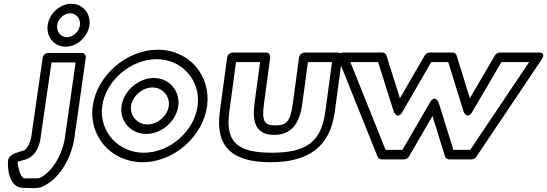

<svg xmlns="http://www.w3.org/2000/svg" viewBox="-20 -815 2884 1012"><path d="M281.2 -682C285.9 -716.7 318.4 -745 349.7 -745C381.1 -745 405.9 -716.7 401.2 -682C396.5 -647.3 364 -619 332.7 -619C301.3 -619 276.5 -647.3 281.2 -682ZM231.2 -682C222.9 -620.7 265.3 -569 325.9 -569C386.6 -569 442.9 -620.7 451.2 -682C459.5 -743.3 417.1 -795 356.5 -795C295.8 -795 239.5 -743.3 231.2 -682ZM378.5 -486 322.2 -90.1C311.3 -9.8 259.9 91 187.7 123.9C177.5 125.8 138.7 125 110.1 125C88.7 125 74.5 68.1 72.7 37.3C79.5 35.5 91.7 32.2 101.8 29.4C186.7 13 194.1 -89.9 194.1 -89.9L251.5 -486ZM432.1 -510.8C434 -524.8 424 -536 410.5 -536H233.5C221.4 -536 207.2 -525.5 205.1 -511.2L144.1 -89.3C143.1 -82.5 129 -24.9 98.3 -19.6C97.7 -19.5 96.4 -19.2 95.5 -19C46.1 -5 21 7.6 22 38.7C22 38.7 13.5 175 103.3 175C135.1 175 175.2 181 201.5 169.7C305 124 360 -0.1 372.2 -89.9Z M518.6 -256C536.3 -386.7 666.7 -503 805 -503C943 -503 1039.3 -387.1 1021.6 -256C1003.9 -125 876.5 -10 738.4 -10C600 -10 501 -125.4 518.6 -256ZM468.6 -256C447.1 -96.6 566 40 731.6 40C897.5 40 1050.1 -97 1071.6 -256C1093.1 -414.9 977.8 -553 811.8 -553C646 -553 490.2 -415.3 468.6 -256ZM620.6 -256C609.9 -176.6 669.1 -109 750.7 -109C832.6 -109 908.9 -176.8 919.6 -256C930.3 -335 872.8 -404 790.6 -404C708.7 -404 631.3 -335.2 620.6 -256ZM670.6 -256C677.5 -306.8 729.8 -354 783.9 -354C837.7 -354 876.5 -307 869.6 -256C862.7 -205.2 811.6 -159 757.5 -159C703.2 -159 663.8 -205.4 670.6 -256Z M1351 -488 1321.4 -269C1307.1 -163.4 1334.3 -104 1425.1 -104C1515.8 -104 1559.1 -163.4 1573.4 -269L1603 -488H1730L1694.6 -226C1673.2 -68.1 1596.2 -10 1412.4 -10C1228.5 -10 1167.2 -68.1 1188.6 -226L1224 -488ZM1404.4 -513C1405.8 -523.7 1397.9 -538 1382.7 -538H1205.7C1195 -538 1179.4 -528.1 1177.4 -513L1138.6 -226C1113.4 -39.9 1205.5 40 1405.6 40C1605.7 40 1719.4 -39.9 1744.6 -226L1783.4 -513C1784.8 -523.7 1776.9 -538 1761.7 -538H1584.7C1574 -538 1558.4 -528.1 1556.4 -513L1523.4 -269C1510.3 -172.6 1489 -154 1431.8 -154C1374.6 -154 1358.3 -172.6 1371.4 -269Z M2101.1 -25H2012.3L1826.7 -488H1972.8L2055.7 -225.7C2055.7 -225.7 2075.2 -180.6 2101.4 -225.9L2253.2 -488H2342.7L2423.7 -225.9C2423.7 -225.9 2442.9 -180.6 2469.3 -225.7L2623.1 -488H2769.2L2458.4 -25H2369.6L2292 -275.2C2292 -275.2 2272.6 -320.4 2246.4 -275.2ZM2110.6 25C2119.1 25 2130 19.5 2135.5 10.2L2259.5 -203.5L2325.8 10.2C2328.2 17.9 2336.4 25 2346.6 25H2466.6C2474.9 25 2484.9 20.1 2490.4 11.8L2834.8 -501.2C2862 -541.7 2817.7 -538 2817.7 -538H2613.7C2605.4 -538 2594.4 -532.6 2589 -523.3L2456.4 -297.2L2386.6 -523.1C2384.2 -530.9 2376 -538 2365.7 -538H2243.7C2235.2 -538 2224.3 -532.5 2218.9 -523.1L2088 -297.2L2016.5 -523.3C2014.1 -530.9 2006 -538 1995.7 -538H1791.7C1745.7 -538 1764.7 -501.2 1764.7 -501.2L1970.4 11.8C1973.3 19.1 1981.2 25 1990.6 25Z"/></svg>

Font: Hussar Techniczny
Style: Bold 
Weight: 700
Foundry: Cannot Into Space Fonts
Version: Version 0.77